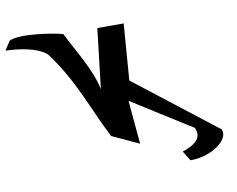

<svg xmlns="http://www.w3.org/2000/svg" viewBox="-545 -975 1578 1276"><g transform="rotate(-10 244.0 -337.0)"><path d="M-170.3 -690.4C-14 -480.7 44 -285.9 148 -84.1L329 0L302.6 -294.2L705.1 -40.7C743 36 671 77 598.9 100.7L639.1 166.2C779.4 169.1 913.5 73.3 879.3 0L331.1 -426.2L360.2 -806.4H182.3L135.2 -402.7C106.8 -537.3 20.3 -671.9 -47.4 -806.4C-104.2 -823.1 -333.2 -861.3 -406.1 -825L-444.7 -764.4C-375.1 -763.3 -234.9 -748.5 -170.3 -690.4Z"/></g></svg>

Font: Hussar
Style: BdOpOblSeven
Weight: 700
Foundry: Cannot Into Space Fonts
Version: Version 2.00